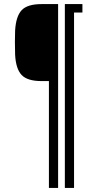

<svg xmlns="http://www.w3.org/2000/svg" viewBox="-20 -820 476 940"><path d="M219.5 100V-423H184Q114 -423 85.8 -453Q57.5 -483 54 -552.5Q53 -582.5 53 -615Q53 -647.5 54 -670.5Q58 -740 86 -770Q114 -800 184 -800H264.5V100ZM297.5 100V-800H383.5V-758.5H342.5V100Z"/></svg>

Font: Big Shoulders Stencil Display
Style: Regular
Weight: 400
Designer: Patric King
Foundry: XO Type Co
Version: Version 1.000